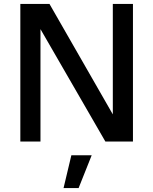

<svg xmlns="http://www.w3.org/2000/svg" viewBox="-20 -724 784 982"><path d="M84 0V-704H233L557 -139V-704H660V0H519L187 -575V0ZM449 70 382 238H305L345 70Z"/></svg>

Font: Prodigy Sans Medium
Style: Regular
Weight: 500
Designer: Wei Huang
Foundry: Wei Huang
Version: Version 1.003; ttfautohint (v1.8.3)